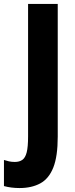

<svg xmlns="http://www.w3.org/2000/svg" viewBox="-76 -734 377 971"><path d="M23 217Q2 217 -18 214.5Q-38 212 -56 207V75Q-44 79 -30.5 82Q-17 85 -1 85Q22 85 37 74.5Q52 64 59 36.5Q66 9 66 -44V-714H216V-43Q216 57 193.5 113.5Q171 170 127.5 193.5Q84 217 23 217Z"/></svg>

Font: Noto Sans Telugu ExtraCondensed ExtraBold
Style: Regular
Weight: 800
Width: 2
Designer: Jelle Bosma - Monotype Design Team
Foundry: Monotype Imaging Inc.
Version: Version 2.005; ttfautohint (v1.8.4.7-5d5b)